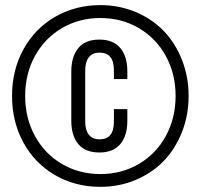

<svg xmlns="http://www.w3.org/2000/svg" viewBox="-20 -724 782 748"><path d="M371.1 -704.1Q444.3 -704.1 508.3 -677.2Q572.3 -650.4 617.4 -603.8Q662.6 -557.1 688.7 -491.2Q714.8 -425.3 714.8 -350.1Q714.8 -274.9 688.7 -209Q662.6 -143.1 617.4 -96.4Q572.3 -49.8 508.3 -22.9Q444.3 3.9 371.1 3.9Q273.4 3.9 194.6 -41.7Q115.7 -87.4 71.3 -168.5Q26.9 -249.5 26.9 -350.1Q26.9 -450.7 71.3 -531.7Q115.7 -612.8 194.6 -658.4Q273.4 -704.1 371.1 -704.1ZM116 -505.4Q78.1 -436 78.1 -350.1Q78.1 -264.2 116 -194.6Q153.8 -125 220.9 -85.4Q288.1 -45.9 371.1 -45.9Q454.1 -45.9 521.2 -85.4Q588.4 -125 626.2 -194.6Q664.1 -264.2 664.1 -350.1Q664.1 -436 626.2 -505.4Q588.4 -574.7 521.2 -614.3Q454.1 -653.8 371.1 -653.8Q288.1 -653.8 220.9 -614.3Q153.8 -574.7 116 -505.4ZM257.8 -252.9V-445.8Q257.8 -503.9 285.2 -536.9Q312.5 -569.8 367.2 -569.8Q421.4 -569.8 448.7 -536.9Q476.1 -503.9 476.1 -445.8V-416H423.8V-450.2Q423.8 -519 368.2 -519Q340.3 -519 326.2 -501Q312 -482.9 312 -450.2V-250Q312 -217.3 326.2 -199.2Q340.3 -181.2 368.2 -181.2Q423.8 -181.2 423.8 -250V-298.8H476.1V-252.9Q476.1 -195.3 448.7 -162.6Q421.4 -129.9 367.2 -129.9Q312.5 -129.9 285.2 -162.6Q257.8 -195.3 257.8 -252.9Z"/></svg>

Font: Bebas Neue Regular
Style: Regular
Weight: 400
Designer: Ryoichi Tsunekawa
Foundry: Ryoichi Tsunekawa
Version: Version 001.003